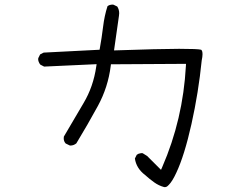

<svg xmlns="http://www.w3.org/2000/svg" viewBox="-20 -750 1040 818"><path d="M678.7 46.9Q681.2 47.4 683.1 47.4Q685.1 47.4 689 45.9Q692.9 44.4 698.7 38.1Q713.9 23.4 731 -13.7Q765.6 -86.9 795.7 -221.4Q825.7 -356 839.4 -492.7Q842.8 -508.3 842.8 -519Q842.8 -534.2 836.9 -538.1Q823.2 -542 742.9 -542Q662.6 -542 465.8 -535.2L486.8 -682.6Q487.8 -688.5 487.8 -693.4Q487.8 -709.5 479.5 -722.2L463.4 -730Q461.4 -730.5 457.8 -730.5Q454.1 -730.5 448.5 -729Q442.9 -727.5 438 -723.6Q424.8 -682.6 419.2 -636Q413.6 -589.4 404.3 -538.1L166 -525.9L150.9 -518.1L143.1 -502.4Q142.6 -501 142.6 -497.1Q142.6 -493.2 144.8 -486.8Q147 -480.5 151.9 -474.6L168 -466.3L391.6 -476.6L390.1 -466.8Q377.9 -380.9 335.7 -310.3Q293.5 -239.7 252 -168Q251.5 -164.6 251.5 -160.2Q251.5 -147.9 259.8 -138.7L276.9 -130.4Q278.3 -129.9 279.8 -129.9Q293.9 -129.9 305.2 -139.2Q353.5 -218.8 397 -298.6Q440.4 -378.4 451.7 -468.8L452.6 -476.1L772.5 -478L772 -469.2Q759.8 -241.7 670.9 -37.6L666 -26.4L606.9 -85.4L587.9 -97.2Q586.4 -97.7 583.7 -97.7Q581.1 -97.7 577.1 -96.7Q568.8 -95.7 562.5 -90.3L554.7 -74.7Q560.5 -33.2 598.1 -4.4Q617.7 13.2 637.2 27.1Q656.7 41 678.7 46.9Z"/></svg>

Font: NaikaiFont
Style: Light
Weight: 300
Version: Version 1.89